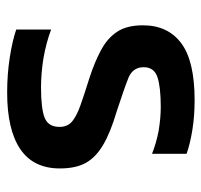

<svg xmlns="http://www.w3.org/2000/svg" viewBox="-34 -540 577 550"><g transform="rotate(90 255.0 -265.5)"><path d="M246 3Q193 3 145 -4.5Q97 -12 65 -23V-123Q102 -109 147 -101Q191 -94 231 -94Q292 -94 318 -104.5Q344 -115 344 -147Q344 -170 328.5 -183Q313 -196 282 -207Q251 -218 203 -233Q157 -248 124 -266Q90 -284 71.5 -312Q53 -340 53 -386Q53 -457 104 -495.5Q155 -534 268 -534Q313 -534 353 -527.5Q393 -521 421 -511V-412Q391 -424 355 -431Q318 -437 287 -437Q230 -437 201.5 -427.5Q173 -418 173 -388Q173 -358 202 -345Q232 -333 299 -311Q360 -293 395.5 -272Q431 -251 447 -222.5Q463 -194 463 -148Q463 -72 407.5 -34.5Q352 3 246 3Z"/></g></svg>

Font: Kanit Cyrillic
Style: Regular
Weight: 400
Designer: Katatrad Team, Sasha Pavljenko
Foundry: CadsonDemak, Pavljenko + Design
Version: Version 1.002;Fontself Maker 3.5.7